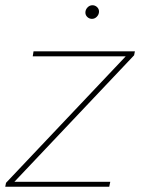

<svg xmlns="http://www.w3.org/2000/svg" viewBox="-26 -713 537 733"><path d="M-6 0 -3 -15 454 -498H99L102 -517H489L486 -502L29 -19H395L391 0ZM325 -641Q315 -641 307.5 -648Q300 -655 300 -665Q300 -676 308 -684.5Q316 -693 327 -693Q337 -693 344.5 -686Q352 -679 352 -669Q352 -658 344 -649.5Q336 -641 325 -641Z"/></svg>

Font: Montserrat Thin
Style: Italic
Weight: 100
Italic angle: -11.3°
Designer: Julieta Ulanovsky
Foundry: Julieta Ulanovsky
Version: Version 9.000; ttfautohint (v1.8.4.7-5d5b)